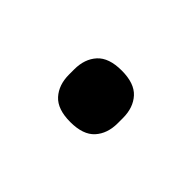

<svg xmlns="http://www.w3.org/2000/svg" viewBox="-34 -223 340 340"><g transform="rotate(45 136.0 -52.5)"><path d="M136 12Q104 12 89.5 -4Q75 -20 75 -46V-59Q75 -85 89.5 -101Q104 -117 136 -117Q168 -117 182.5 -101Q197 -85 197 -59V-46Q197 -20 182.5 -4Q168 12 136 12Z"/></g></svg>

Font: IBM Plex Sans
Style: Regular
Weight: 400
Designer: Mike Abbink, Paul van der Laan, Pieter van Rosmalen
Foundry: Bold Monday
Version: Version 3.005